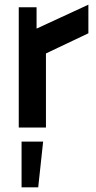

<svg xmlns="http://www.w3.org/2000/svg" viewBox="-20 -544 410 819"><path d="M60 -513H136V-422L357 -524V-402L176 -316V0H60ZM72 60H164L143 255H72Z"/></svg>

Font: Lineal Medium
Style: Regular
Weight: 600
Designer: Created by Frank Adebiaye with contributions from Anton Moglia & Ariel Martín Pérez
Created by Frank ADEBIAYE with FontF
Foundry: Velvetyne Type Foundry
Version: Version 2.000